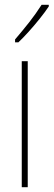

<svg xmlns="http://www.w3.org/2000/svg" viewBox="-20 -783 224 803"><path d="M96 0H71V-527H96ZM184 -756Q168 -732 145.5 -704Q123 -676 100 -650.5Q77 -625 57 -606H43V-618Q77 -658 103 -691Q129 -724 154 -763H184Z"/></svg>

Font: Noto Sans Sinhala UI ExtraCondensed Thin
Style: Regular
Weight: 100
Width: 2
Designer: Jelle Bosma - Monotype Design Team
Foundry: Monotype Imaging Inc.
Version: Version 2.006; ttfautohint (v1.8.4.7-5d5b)